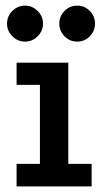

<svg xmlns="http://www.w3.org/2000/svg" viewBox="-20 -663 370 683"><path d="M39 -440H223V-80H306V0H39V-80H122V-361H39ZM255 -643Q281 -643 299.5 -624Q318 -605 318 -579Q318 -553 299.5 -534Q281 -515 255 -515Q228 -515 209.5 -534Q191 -553 191 -579Q191 -605 209.5 -624Q228 -643 255 -643ZM69 -643Q95 -643 114 -624Q133 -605 133 -579Q133 -553 114 -534Q95 -515 69 -515Q43 -515 24 -534Q5 -553 5 -579Q5 -605 24 -624Q43 -643 69 -643Z"/></svg>

Font: Podkova SemiBold
Style: Regular
Weight: 600
Designer: Ilya Yudin
Foundry: Cyreal (www.cyreal.org)
Version: Version 2.103